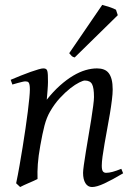

<svg xmlns="http://www.w3.org/2000/svg" viewBox="-20 -732 534 772"><path d="M475.1 -35.2Q430.7 -8.8 399.7 5.6Q368.7 20 350.1 20Q333 20 323.5 4.6Q314 -10.7 314 -37.1Q314 -45.9 317.1 -68.6Q320.3 -91.3 325.2 -121.6Q330.1 -151.9 335.9 -186Q341.8 -220.2 346.7 -251Q351.6 -281.7 354.7 -306.2Q357.9 -330.6 357.9 -341.8Q357.9 -378.9 350.1 -393.6Q342.3 -408.2 320.8 -408.2Q314.5 -408.2 298.6 -400.4Q282.7 -392.6 262.7 -377Q242.7 -361.3 220.9 -337.9Q199.2 -314.5 181.2 -283.2Q167.5 -259.8 158.9 -227.1Q150.4 -194.3 142.1 -147Q134.3 -103.5 132.1 -72.3Q129.9 -41 130.9 -12.2Q124.5 -8.8 115 -4.6Q105.5 -0.5 95.5 3.9Q85.4 8.3 76.2 12.5Q66.9 16.6 61 20L44.9 4.9Q51.8 -27.3 58.3 -64.9Q64.9 -102.5 71 -140.4Q77.1 -178.2 82.5 -215.1Q87.9 -252 91.8 -283Q95.7 -314 97.9 -337.4Q100.1 -360.8 100.1 -372.1Q100.1 -383.3 98.9 -389.9Q97.7 -396.5 95.5 -399.7Q93.3 -402.8 89.8 -403.8Q86.4 -404.8 82 -404.8Q77.6 -404.8 69.1 -402.8Q60.5 -400.9 51.8 -398.4Q41.5 -395.5 29.8 -392.1L22.9 -411.1Q43.5 -419.9 64.2 -428.2Q85 -436.5 103 -442.9Q121.1 -449.2 134.5 -453.1Q147.9 -457 153.8 -457Q160.6 -457 164.6 -454.8Q168.5 -452.6 170.2 -446.8Q171.9 -440.9 172.4 -430.2Q172.9 -419.4 172.9 -401.9Q172.9 -396.5 172.4 -387.2Q171.9 -377.9 171.1 -367.4Q170.4 -356.9 169.4 -346.9Q168.5 -336.9 168 -331.1Q194.3 -364.3 221.2 -388.2Q248 -412.1 273.9 -427.5Q299.8 -442.9 324 -450Q348.1 -457 370.1 -457Q385.3 -457 397.2 -452.6Q409.2 -448.2 417 -438.2Q424.8 -428.2 429 -411.9Q433.1 -395.5 433.1 -372.1Q433.1 -355 429.9 -329.6Q426.8 -304.2 421.9 -274.7Q417 -245.1 411.1 -213.9Q405.3 -182.6 400.4 -154.3Q395.5 -126 392.3 -102.8Q389.2 -79.6 389.2 -65.9Q389.2 -49.3 393.6 -43.2Q397.9 -37.1 406.7 -37.1Q418 -37.1 432.6 -41Q447.3 -44.9 467.8 -53.2ZM453.6 -670.9 280.3 -501Q272.5 -502.9 268.8 -506.3Q265.1 -509.8 258.3 -518.1L391.1 -712.4Q396 -710.9 403.6 -708.7Q411.1 -706.5 419.4 -703.9Q427.7 -701.2 435.1 -698.2Q442.4 -695.3 446.3 -692.9Z"/></svg>

Font: Gentium Plus Phon
Style: Italic
Weight: 400
Italic angle: -8°
Designer: J. Victor Gaultney, Annie Olsen, Iska Routamaa, Becca Hirsbrunner
Foundry: SIL International
Version: Version 5.000